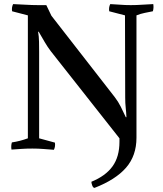

<svg xmlns="http://www.w3.org/2000/svg" viewBox="-20 -725 797 937"><path d="M563 -33V-50L228 -475Q212 -496 198 -520Q184 -544 169 -570H166Q170 -547 170.5 -520.5Q171 -494 171 -472V-50L248 -29Q251 -10 243 6Q216 4 191 2Q166 0 138 0Q110 0 87 1.5Q64 3 36 5Q33 -14 38 -30Q58 -33 77.5 -38Q97 -43 116 -50V-650L39 -670Q36 -689 44 -705Q71 -704 104.5 -702Q138 -700 166 -700H206L231 -648L540 -251Q557 -229 569.5 -204Q582 -179 594 -153H597Q596 -177 593.5 -199Q591 -221 591 -249L590 -650L513 -670Q510 -689 518 -705Q545 -704 567.5 -702Q590 -700 618 -700Q647 -700 673.5 -702Q700 -704 728 -705Q731 -686 726 -670Q706 -666 686 -662Q666 -658 646 -650V-53Q646 35 595 93.5Q544 152 441 192Q434 191 430 180Q426 169 426 162Q495 134 529 87Q563 40 563 -33Z"/></svg>

Font: Alike
Style: Regular
Weight: 400
Designer: Sveta Sebyakina
Foundry: Cyreal (www.cyreal.org)
Version: Version 1.301; ttfautohint (v1.8.4.7-5d5b)